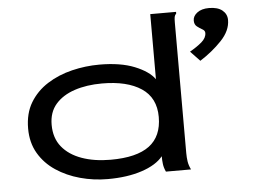

<svg xmlns="http://www.w3.org/2000/svg" viewBox="-49 -734 1099 808"><g transform="rotate(-5 500.0 -330.0)"><path d="M861 -670Q898 -670 917.5 -654Q937 -638 937 -613Q937 -568 897.5 -526.5Q858 -485 806 -452L766 -494Q796 -511 816.5 -528.5Q837 -546 837 -567Q837 -577 826 -583Q815 -589 804 -597.5Q793 -606 793 -623Q793 -642 811.5 -656Q830 -670 861 -670ZM375 10Q315 10 258.5 -5.5Q202 -21 157 -51Q112 -81 85.5 -126Q59 -171 59 -231Q59 -295 86.5 -340.5Q114 -386 160.5 -415.5Q207 -445 264.5 -459Q322 -473 381 -473Q470 -473 529.5 -449Q589 -425 613 -391V-666H722V-659Q716 -653 714.5 -645.5Q713 -638 713 -622V-70Q713 -52 715.5 -35Q718 -18 727 0H621Q613 -17 611 -33Q609 -49 609 -66Q581 -31 519.5 -10.5Q458 10 375 10ZM394 -70Q504 -70 557.5 -110Q611 -150 611 -232Q611 -313 551 -353Q491 -393 385 -393Q320 -393 269 -376Q218 -359 188.5 -325Q159 -291 159 -238Q159 -182 189 -145Q219 -108 272 -89Q325 -70 394 -70Z"/></g></svg>

Font: Inconsolata UltraExpanded Medium
Style: Regular
Weight: 500
Width: 9
Monospace: yes
Designer: Raph Levien, Cyreal, Brenton Simpson
Foundry: Raph Levien, Cyreal, Google
Version: Version 3.001; ttfautohint (v1.8.2.53-6de2)